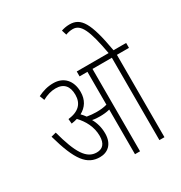

<svg xmlns="http://www.w3.org/2000/svg" viewBox="-204 -1041 1117 1185"><g transform="rotate(-30 354.5 -448.0)"><path d="M318 -204C318 -244 308 -282 289 -315C306 -311 325 -310 344 -310C366 -310 390 -312 413 -318V0H449V-587H587V0H623V-587H709V-622H619C582 -834 544 -896 463 -896C439 -896 419 -891 404 -886L415 -851C430 -857 447 -861 466 -861C523 -861 552 -799 584 -622H357V-587H413V-353C389 -346 365 -344 338 -344C317 -344 294 -346 271 -350C263 -361 254 -372 245 -381C289 -405 315 -444 315 -501C315 -582 268 -632 195 -632C154 -632 120 -622 83 -604L96 -570C129 -588 160 -597 191 -597C250 -597 278 -562 278 -502C278 -441 244 -402 166 -393L169 -359C184 -361 198 -364 211 -368C250 -327 281 -273 281 -207C281 -151 256 -127 215 -127C143 -127 100 -195 56 -360L21 -351C75 -157 127 -92 218 -92C272 -92 318 -126 318 -204Z"/></g></svg>

Font: Noto Sans ExtraCondensed ExtraLight
Style: Regular
Weight: 200
Width: 2
Designer: Monotype Design Team
Foundry: Monotype Imaging Inc.
Version: Version 2.013